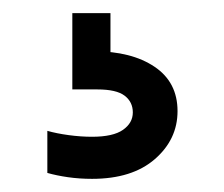

<svg xmlns="http://www.w3.org/2000/svg" viewBox="-20 -30 340 292"><path d="M120 242Q101 242 83.5 239.5Q66 237 52 233V169Q66 173 84.5 175.5Q103 178 120 178Q152 178 167 167.5Q182 157 182 141Q182 125 169.5 115.5Q157 106 128 106H90V-10H148V85L107 48H123Q180 48 215 71.5Q250 95 250 139Q250 182 215.5 212Q181 242 120 242Z"/></svg>

Font: SVN-Sora Variable
Style: Regular
Weight: 400
Designer: Jonathan Barnbrook, Julián Moncada
Foundry: Barnbrook Fonts
Version: Version 2.000 - Viet hoa boi STYLEno.1 Fonts